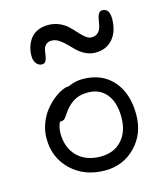

<svg xmlns="http://www.w3.org/2000/svg" viewBox="-106 -783 753 868"><g transform="rotate(-15 270.0 -349.5)"><path d="M127.9 -535.2Q111.8 -535.2 101.3 -548.8Q90.8 -562.5 90.8 -584Q90.8 -605 96.4 -624.3Q102.1 -643.6 114 -661.1Q126 -678.7 147.9 -689.5Q169.9 -700.2 199.2 -700.2Q227.5 -700.2 251.7 -689.5Q275.9 -678.7 291.7 -663.1Q307.6 -647.5 321.3 -632.1Q335 -616.7 348.6 -606Q362.3 -595.2 375 -595.2Q395 -595.2 406.2 -606.2Q417.5 -617.2 421.1 -632.8Q424.8 -648.4 427 -663.8Q429.2 -679.2 435.3 -690.2Q441.4 -701.2 453.1 -701.2Q486.8 -701.2 486.8 -652.8Q486.8 -594.7 457 -559.3Q427.2 -523.9 375 -523.9Q351.1 -523.9 329.3 -534.7Q307.6 -545.4 291.7 -560.8Q275.9 -576.2 261.2 -591.3Q246.6 -606.4 230 -617.2Q213.4 -627.9 196.8 -627.9Q179.2 -627.9 169.4 -618.4Q159.7 -608.9 157 -595.2Q154.3 -581.5 152.6 -567.9Q150.9 -554.2 145.3 -544.7Q139.6 -535.2 127.9 -535.2ZM279.8 2Q184.1 2 122.1 -56.6Q60.1 -115.2 60.1 -206.1Q60.1 -241.7 72.5 -274.9Q85 -308.1 103.5 -331.8Q122.1 -355.5 144 -373.3Q166 -391.1 185.3 -399.9Q204.6 -408.7 217.8 -408.2Q251.5 -423.8 286.1 -423.8Q376 -423.8 428 -365.2Q480 -306.6 480 -206.1Q480 -116.7 422.6 -57.4Q365.2 2 279.8 2ZM127 -212.9Q127 -144.5 167.5 -104.2Q208 -64 276.9 -64Q338.9 -64 375.5 -104.2Q412.1 -144.5 412.1 -211.9Q412.1 -280.8 380.9 -319.8Q349.6 -358.9 293.9 -358.9Q262.2 -358.9 240.7 -349.4Q219.2 -339.8 199.2 -319.8Q187 -307.6 177.2 -292.2Q167.5 -276.9 161.1 -270.5Q154.8 -264.2 143.1 -264.2H138.2Q127 -239.3 127 -212.9Z"/></g></svg>

Font: Shantell Sans Irregular Bouncy
Style: Regular
Weight: 300
Designer: Stephen Nixon, Anya Danilova, Shantell Martin
Foundry: Arrow Type
Version: Version 1.006;[9816181b4]